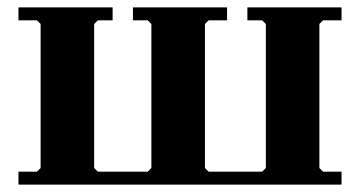

<svg xmlns="http://www.w3.org/2000/svg" viewBox="-20 -500 975 520"><path d="M855 -445 845 -435V-45L855 -35H905V0H30V-35H80L90 -45V-435L80 -445H30V-480H285V-445H245L235 -435V-45L245 -35H380L390 -45V-435L380 -445H340V-480H595V-445H545L535 -435V-45L545 -35H690L700 -45V-435L690 -445H650V-480H905V-445Z"/></svg>

Font: Brygada 1918
Style: Regular
Weight: 400
Designer: Mateusz Machalski | Borys Kosmynka | Przemek Hoffer
Foundry: NIEPODLEGLA 2018
Version: Version 3.006